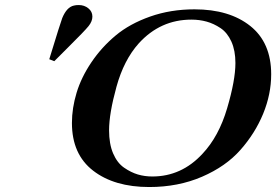

<svg xmlns="http://www.w3.org/2000/svg" viewBox="-20 -734 1101 765"><path d="M176.3 -498Q222.2 -647.9 228 -662.1Q246.1 -706.1 274.9 -711.9Q282.7 -713.9 293.9 -713.9Q315.9 -713.9 332 -700.9Q348.1 -688 348.1 -668Q348.1 -648.9 332.8 -629.9Q317.4 -610.8 252 -545.9Q217.8 -511.7 196.3 -490.2ZM266.6 -244.1Q266.6 -303.2 285.2 -364.5Q303.7 -425.8 344.2 -485.8Q384.8 -545.9 440.7 -592.5Q496.6 -639.2 578.1 -668Q659.7 -696.8 754.9 -696.8Q894 -696.8 977.3 -630.4Q1060.5 -564 1060.5 -438Q1060.5 -358.9 1028.6 -281Q996.6 -203.1 938.2 -137Q879.9 -70.8 784.9 -29.8Q689.9 11.2 574.7 11.2Q435.5 11.2 351.1 -54Q266.6 -119.1 266.6 -244.1ZM414.6 -214.8Q414.6 -160.6 430.7 -122.8Q446.8 -85 474.4 -65.9Q502 -46.9 529.3 -38.8Q556.6 -30.8 586.9 -30.8Q703.1 -30.8 786.6 -121.1Q851.6 -189.9 884.8 -302Q918 -414.1 918 -482.9Q918 -532.7 901.9 -568.4Q885.7 -604 858.6 -622.1Q831.5 -640.1 803.2 -647.9Q774.9 -655.8 742.7 -655.8Q618.7 -655.8 532.7 -561Q473.6 -495.1 444.1 -388.4Q414.6 -281.7 414.6 -214.8Z"/></svg>

Font: CMU Serif
Style: BoldItalic
Weight: 700
Italic angle: -14.04°
Version: Version 0.7.0